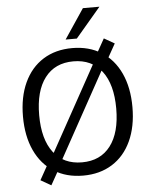

<svg xmlns="http://www.w3.org/2000/svg" viewBox="-64 -1004 879 1106"><g transform="rotate(-5 375.5 -451.5)"><path d="M59.1 -359.4Q59.1 -472.3 97.6 -555.4Q136.1 -638.5 207.4 -683.3Q278.7 -728 375.6 -728Q472.5 -728 543.8 -683.3Q615.1 -638.5 653.6 -555.4Q692.1 -472.3 692.1 -359.4Q692.1 -246.5 653.6 -163.3Q615.1 -80.2 543.8 -35.5Q472.5 9.3 375.6 9.3Q278.7 9.3 207.4 -35.5Q136.1 -80.2 97.6 -163.3Q59.1 -246.5 59.1 -359.4ZM598.4 -359.4Q598.4 -498.9 540.3 -575.1Q482.2 -651.4 375.6 -651.4Q269 -651.4 210.9 -575.1Q152.8 -498.9 152.8 -359.4Q152.8 -219.8 210.9 -143.6Q269 -67.4 375.6 -67.4Q482.2 -67.4 540.3 -143.6Q598.4 -219.8 598.4 -359.4ZM127.3 14.5 181.3 -82.3 209 -121 491.8 -633.4 509.3 -673.1 562.3 -767.7 622.6 -733.3 568.2 -636.5 540.5 -597.8 258.1 -85.3 240.8 -45.7 187.6 49ZM457.4 -951.8H553L407.3 -780.3H342.5Z"/></g></svg>

Font: Min Sans VF VF
Style: Regular
Weight: 400
Designer: Jinseong-Kim, NotoSansCJK, Nunito
Foundry: Jinseong-Kim
Version: Version 1.420;Glyphs 3.1.2 (3151)